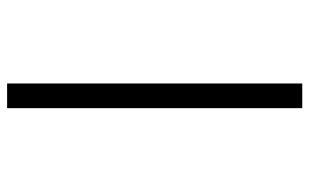

<svg xmlns="http://www.w3.org/2000/svg" viewBox="-185 -518 870 540"><g transform="rotate(90 250.0 -248.0)"><path d="M284.2 -663.1V167H214.8V-663.1Z"/></g></svg>

Font: BabelStone Irk Bitig Colour
Style: Regular
Weight: 400
Designer: Andrew West
Foundry: BabelStone
Version: Version 1.03 June 7, 2023